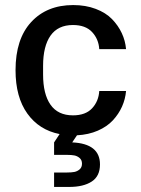

<svg xmlns="http://www.w3.org/2000/svg" viewBox="-20 -530 561 766"><path d="M42 -250Q42 -374.5 104.5 -442.1Q167 -509.8 272 -509.8Q321.8 -509.8 361.8 -494.6Q401.9 -479.5 426.8 -453.9Q451.7 -428.2 465.8 -397.9Q480 -367.7 482.9 -334H376Q373.5 -374 347.4 -402.1Q321.3 -430.2 271 -430.2Q211.4 -430.2 181.6 -387.9Q151.9 -345.7 151.9 -267.1V-232.9Q151.9 -154.3 181.6 -112.1Q211.4 -69.8 271 -69.8Q321.3 -69.8 347.4 -97.9Q373.5 -126 376 -167H482.9Q480 -134.3 466.8 -104.7Q453.6 -75.2 430.4 -50Q407.2 -24.9 370.4 -8.8Q333.5 7.3 287.1 9.8L268.1 38.1Q378.9 43 378.9 126Q378.9 172.9 345.9 194.3Q313 215.8 255.9 215.8H195.8V158.2H248Q265.1 158.2 276.6 156Q288.1 153.8 297.6 145.8Q307.1 137.7 307.1 123Q307.1 108.4 297.6 100.3Q288.1 92.3 276.6 90.1Q265.1 87.9 248 87.9H195.8V38.1L217.8 4.9Q136.2 -11.2 89.1 -76.9Q42 -142.6 42 -250Z"/></svg>

Font: TASA Orbiter Text Medium
Style: Regular
Weight: 500
Designer: Weizhong Zhang
Version: Version 1.000;Glyphs 3.1.2 (3151)